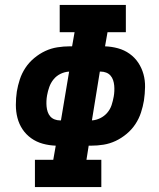

<svg xmlns="http://www.w3.org/2000/svg" viewBox="-20 -755 640 775"><path d="M121 0V-110H195L205 -167Q178 -168 152.5 -175Q127 -182 106 -197Q85 -212 71 -233Q57 -254 50.5 -279Q44 -304 44 -331.5Q44 -359 48 -386Q52 -410 60 -434.5Q68 -459 82.5 -481Q97 -503 118 -520.5Q139 -538 162.5 -549Q186 -560 211.5 -564Q237 -568 261 -568H271L281 -625H221V-735H488V-625H414L404 -568Q431 -567 456.5 -560Q482 -553 503 -538Q524 -523 538 -502Q552 -481 559 -456Q566 -431 565.5 -403.5Q565 -376 561 -349Q557 -325 549 -300.5Q541 -276 526.5 -254Q512 -232 491 -214.5Q470 -197 446.5 -186Q423 -175 398 -171Q373 -167 348 -167H338L329 -110H389V0ZM351 -269Q368 -270 384.5 -278Q401 -286 413 -300Q425 -314 430.5 -331Q436 -348 439 -365Q441 -376 441.5 -387.5Q442 -399 441 -410Q440 -421 436.5 -431.5Q433 -442 426 -450Q419 -458 408.5 -462Q398 -466 387 -466H383ZM222 -269H226L259 -466Q241 -465 224.5 -457Q208 -449 196.5 -435Q185 -421 179 -404Q173 -387 170 -370Q168 -359 167.5 -347.5Q167 -336 168 -325Q169 -314 172.5 -303.5Q176 -293 183 -285Q190 -277 200.5 -273Q211 -269 222 -269Z"/></svg>

Font: Iosevka Slab XBdEx
Style: Italic
Weight: 800
Width: 7
Italic angle: -9°
Monospace: yes
Designer: Belleve Invis
Foundry: Belleve Invis
Version: Version 11.1.1; ttfautohint (v1.8.3)